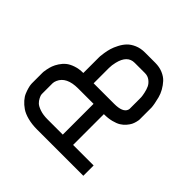

<svg xmlns="http://www.w3.org/2000/svg" viewBox="-158 -741 881 881"><g transform="rotate(45 283.0 -300.0)"><path d="M500 0H200.2Q166 0 138.4 -7.3Q110.8 -14.6 94 -26.4Q77.1 -38.1 64.7 -52.2Q52.2 -66.4 46.4 -80.8Q40.5 -95.2 37.4 -106.9Q34.2 -118.7 33.7 -126L33.2 -133.3V-200.2Q33.2 -203.1 33.4 -207.8Q33.7 -212.4 36.4 -226.3Q39.1 -240.2 43.7 -252.9Q48.3 -265.6 58.3 -281Q68.4 -296.4 81.8 -307.4Q95.2 -318.4 117.2 -325.9Q139.2 -333.5 166.5 -333.5V-433.1Q166.5 -436.5 166.7 -442.6Q167 -448.7 169.7 -466.1Q172.4 -483.4 177 -499Q181.6 -514.6 191.7 -533.9Q201.7 -553.2 215.1 -567.1Q228.5 -581.1 250.5 -590.6Q272.5 -600.1 299.8 -600.1H366.7Q394 -600.1 416 -590.8Q438 -581.5 451.4 -566.9Q464.8 -552.2 474.9 -534.4Q484.9 -516.6 489.5 -498.8Q494.1 -481 496.8 -466.3Q499.5 -451.7 500 -442.4V-433.1V-366.7Q500 -364.7 499.8 -361.1Q499.5 -357.4 496.8 -346.9Q494.1 -336.4 489.5 -327.1Q484.9 -317.9 474.9 -306.2Q464.8 -294.4 451.4 -286.1Q438 -277.8 416 -272.2Q394 -266.6 366.7 -266.6V-66.9H500ZM200.2 -66.9H299.8V-266.6H200.2Q125 -266.6 105 -220.2Q100.1 -209 100.1 -200.2V-133.3Q100.1 -130.4 100.6 -126Q101.1 -121.6 106.7 -110.1Q112.3 -98.6 121.6 -89.8Q130.9 -81.1 151.6 -74Q172.4 -66.9 200.2 -66.9ZM433.1 -433.1Q433.1 -437 432.9 -443.8Q432.6 -450.7 429 -468Q425.3 -485.4 419.2 -498.5Q413.1 -511.7 399.2 -522.5Q385.3 -533.2 366.7 -533.2H299.8Q252.9 -533.2 238.3 -471.2Q233.4 -450.7 233.4 -433.1V-333.5H366.7Q421.9 -333.5 431.6 -360.4Q433.1 -366.7 433.1 -366.7Z"/></g></svg>

Font: Malkor
Style: Regular
Weight: 400
Version: Version 1.3